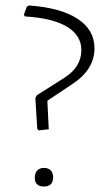

<svg xmlns="http://www.w3.org/2000/svg" viewBox="-20 -678 367 701"><path d="M86 -658Q201 -650 263 -609.5Q325 -569 325 -502Q325 -424 244 -371L154 -311L153 -308L158 -206L121 -202L116 -208L109 -320L114 -330L212 -392Q277 -432 277 -495Q277 -549 224.5 -580.5Q172 -612 71 -618L67 -624L78 -654ZM141 -65Q156 -65 165 -56Q174 -47 174 -31Q174 3 140 3Q107 3 107 -30Q107 -46 116 -55.5Q125 -65 141 -65Z"/></svg>

Font: Alegreya Sans Light
Style: Regular
Weight: 300
Designer: Juan Pablo del Peral
Foundry: Huerta Tipografica
Version: Version 2.007